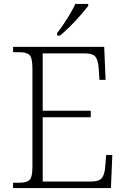

<svg xmlns="http://www.w3.org/2000/svg" viewBox="-20 -951 638 971"><path d="M46 0V-27H79Q115 -27 129.5 -41Q144 -55 144 -108V-604Q144 -658 129.5 -672.5Q115 -687 79 -687H46V-714H507L514 -547H483L479 -607Q476 -646 463 -663.5Q450 -681 409 -681H196V-391H439V-358H196V-33H440Q481 -33 495 -50.5Q509 -68 512 -107L517 -167H548L541 0ZM269 -784Q284 -803 301.5 -829Q319 -855 335 -882Q351 -909 361 -931H426V-921Q413 -904 388 -875Q363 -846 334.5 -817.5Q306 -789 283 -771H269Z"/></svg>

Font: Noto Serif Tibetan ExtraLight
Style: Regular
Weight: 200
Designer: Monotype Design Team
Foundry: Monotype Imaging Inc.
Version: Version 2.103; ttfautohint (v1.8.4.7-5d5b)